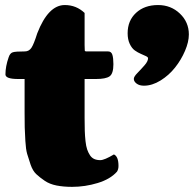

<svg xmlns="http://www.w3.org/2000/svg" viewBox="-20 -724 766 758"><path d="M508.3 -412.6Q508.3 -421.4 522.5 -435.8Q536.6 -450.2 550.5 -466.1Q564.5 -481.9 564.5 -494.1Q564.5 -498.5 556.2 -502.4Q547.9 -506.3 535.9 -511.5Q523.9 -516.6 512.2 -524.9Q500.5 -533.2 492.2 -550.8Q483.9 -568.4 483.9 -592.8Q483.9 -642.6 517.1 -673.3Q550.3 -704.1 604 -704.1Q654.8 -704.1 690.2 -670.4Q725.6 -636.7 725.6 -587.9Q725.6 -558.6 710.4 -523.2Q695.3 -487.8 671.1 -457.3Q647 -426.8 613.8 -406.2Q580.6 -385.7 548.3 -385.7Q530.3 -385.7 519.3 -394Q508.3 -402.3 508.3 -412.6ZM376 -91.8Q392.1 -91.8 429.7 -114.3Q447.8 -106.4 447.8 -68.8Q447.8 -55.7 441.9 -46.4Q415.5 -16.6 365.7 -1.5Q315.9 13.7 264.6 13.7Q230.5 13.7 203.1 8.3Q175.8 2.9 156.5 -10.3Q137.2 -23.4 123.3 -36.4Q109.4 -49.3 100.8 -74Q92.3 -98.6 87.2 -116.5Q82 -134.3 80.1 -167.7Q78.1 -201.2 77.6 -221.2Q77.1 -241.2 77.1 -280.8V-412.1H51.8Q1.5 -412.1 1.5 -430.2Q1.5 -461.9 14.2 -498Q19.5 -514.2 30.5 -517.6Q41.5 -521 78.1 -521Q94.2 -521 103.8 -534.9Q113.3 -548.8 127 -592.3Q170.4 -704.1 235.8 -704.1Q281.2 -704.1 314 -672.9V-545.9Q314 -527.8 314.7 -524.4Q315.4 -521 320.3 -521H406.7Q419.4 -521 423.6 -507.8Q427.7 -494.6 427.7 -470.7Q427.7 -433.1 412.6 -422.6Q397.5 -412.1 358.9 -412.1H314V-257.8Q314 -228 314.7 -207.5Q315.4 -187 317.6 -166.7Q319.8 -146.5 324.2 -133.8Q328.6 -121.1 335.4 -110.8Q342.3 -100.6 352.3 -96.2Q362.3 -91.8 376 -91.8Z"/></svg>

Font: Coustard Black
Style: Regular
Weight: 900
Foundry: vernon adams
Version: Version 1.001;